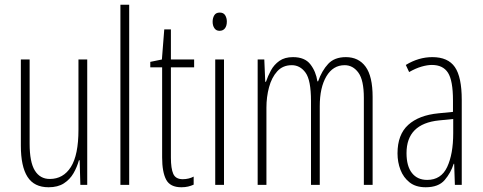

<svg xmlns="http://www.w3.org/2000/svg" viewBox="-20 -780 2036 810"><path d="M348 -529V0H319L316 -104H313Q305 -75 290 -49Q275 -23 249.5 -6.5Q224 10 185 10Q124 10 96 -34Q68 -78 68 -165V-529H105V-174Q105 -96 127 -60.5Q149 -25 190 -25Q247 -25 279 -75.5Q311 -126 311 -233V-529Z M525 0H488V-760H525Z M751 -24Q764 -24 776 -27Q788 -30 797 -35V-1Q786 4 773.5 7Q761 10 745 10Q698 10 681 -22Q664 -54 664 -116V-496H614V-519L663 -529L673 -656H701V-529H799V-496H701V-115Q701 -69 711 -46.5Q721 -24 751 -24Z M907 -727Q923 -727 930 -715.5Q937 -704 937 -689Q937 -671 929 -660.5Q921 -650 906 -650Q892 -650 884.5 -661Q877 -672 877 -688Q877 -704 884 -715.5Q891 -727 907 -727ZM925 -529V0H888V-529Z M1439 -539Q1493 -539 1522.5 -498.5Q1552 -458 1552 -371V0H1515V-367Q1515 -442 1492 -473.5Q1469 -505 1434 -505Q1385 -505 1357 -458Q1329 -411 1329 -332V0H1292V-354Q1292 -442 1269 -473.5Q1246 -505 1211 -505Q1173 -505 1149.5 -479Q1126 -453 1115 -412Q1104 -371 1104 -326V0H1067V-529H1095L1099 -435H1102Q1110 -459 1123 -483Q1136 -507 1158.5 -523Q1181 -539 1216 -539Q1266 -539 1289.5 -508.5Q1313 -478 1319 -437H1322Q1338 -482 1364.5 -510.5Q1391 -539 1439 -539Z M1804 -539Q1870 -539 1899 -497Q1928 -455 1928 -359V0H1899L1896 -89H1894Q1882 -51 1856 -20.5Q1830 10 1776 10Q1734 10 1708 -10.5Q1682 -31 1669.5 -63.5Q1657 -96 1657 -133Q1657 -212 1702 -253Q1747 -294 1830 -302L1891 -308V-356Q1891 -440 1870 -473Q1849 -506 1802 -506Q1783 -506 1758.5 -499Q1734 -492 1706 -476L1692 -506Q1746 -539 1804 -539ZM1832 -272Q1695 -258 1695 -134Q1695 -79 1718 -50Q1741 -21 1782 -21Q1841 -21 1866.5 -75.5Q1892 -130 1892 -218V-278Z"/></svg>

Font: Noto Sans Lao Looped ExtraCondensed ExtraLight
Style: Regular
Weight: 200
Width: 2
Designer: Mark Frömberg, Ben Mitchell
Foundry: The Fontpad Ltd
Version: Version 1.002; ttfautohint (v1.8.4.7-5d5b)